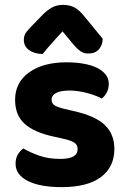

<svg xmlns="http://www.w3.org/2000/svg" viewBox="-20 -753 523 789"><path d="M450 -141Q450 -67 395 -25.5Q340 16 233 16Q191 16 156.5 10Q122 4 97 -8Q72 -20 58 -38Q44 -56 44 -80Q44 -102 53 -117.5Q62 -133 76 -143Q105 -126 142 -113Q179 -100 228 -100Q299 -100 299 -140Q299 -157 286.5 -166Q274 -175 244 -182L204 -191Q122 -208 82 -243.5Q42 -279 42 -343Q42 -414 99.5 -455.5Q157 -497 254 -497Q290 -497 322 -491.5Q354 -486 377 -475Q400 -464 413.5 -447.5Q427 -431 427 -409Q427 -389 419 -373.5Q411 -358 398 -348Q390 -353 374.5 -359Q359 -365 341 -370Q323 -375 303 -378Q283 -381 266 -381Q231 -381 211.5 -371.5Q192 -362 192 -343Q192 -329 203 -321Q214 -313 243 -306L281 -297Q372 -277 411 -239Q450 -201 450 -141ZM237 -624Q224 -610 213.5 -598.5Q203 -587 193.5 -576Q184 -565 174.5 -554.5Q165 -544 155 -531Q120 -532 99 -547.5Q78 -563 78 -589Q78 -608 88 -621Q98 -634 118 -654L157 -694Q174 -711 193.5 -722Q213 -733 239 -733Q263 -733 283 -724Q303 -715 328 -684L402 -594Q402 -569 387 -551Q372 -533 342 -533Q324 -533 310 -543Q296 -553 282 -570Z"/></svg>

Font: Baloo Bhaina 2
Style: Bold
Weight: 700
Designer: Yesha Goshar, Manish Minz, Shuchita Grover and Ek Type
Foundry: Ek Type
Version: Version 1.640;hotconv 1.0.111;makeotfexe 2.5.65597; ttfautoh